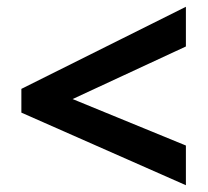

<svg xmlns="http://www.w3.org/2000/svg" viewBox="-20 -696 612 566"><path d="M528 -150V-267L194 -404L528 -559V-676L43 -434V-364Z"/></svg>

Font: Noto Sans Tamil UI
Style: Bold
Weight: 700
Designer: Jelle Bosma - Monotype Design Team
Foundry: Monotype Imaging Inc.
Version: Version 2.004